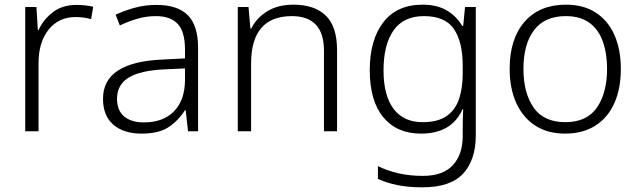

<svg xmlns="http://www.w3.org/2000/svg" viewBox="-20 -562 2735 822"><path d="M307 -541Q346 -541 379 -533L370 -480Q338 -489 304 -489Q231 -489 188 -435Q145 -381 145 -292V0H88V-532H136L142 -433H145Q165 -478 206 -509.5Q247 -541 307 -541Z M650 -541Q740 -541 784 -497Q828 -453 828 -358V0H785L775 -90H772Q743 -45 701.5 -17.5Q660 10 586 10Q509 10 465 -28.5Q421 -67 421 -139Q421 -219 486 -260.5Q551 -302 675 -307L772 -312V-349Q772 -427 740.5 -460Q709 -493 648 -493Q607 -493 569 -482Q531 -471 493 -453L475 -499Q513 -517 557.5 -529Q602 -541 650 -541ZM682 -265Q580 -260 530.5 -229.5Q481 -199 481 -139Q481 -89 511.5 -63.5Q542 -38 596 -38Q679 -38 725 -85.5Q771 -133 772 -217V-269Z M1236 -542Q1327 -542 1375 -495Q1423 -448 1423 -348V0H1367V-344Q1367 -420 1332 -456.5Q1297 -493 1230 -493Q1055 -493 1055 -290V0H998V-532H1044L1052 -440H1056Q1077 -484 1123 -513Q1169 -542 1236 -542Z M1789 -542Q1851 -542 1892.5 -517.5Q1934 -493 1959 -451H1963L1971 -532H2017V17Q2017 122 1963 181Q1909 240 1788 240Q1728 240 1681.5 230.5Q1635 221 1598 204V149Q1635 168 1684 179.5Q1733 191 1790 191Q1877 191 1919 145Q1961 99 1961 20V-11Q1961 -32 1961.5 -53.5Q1962 -75 1963 -94H1960Q1914 10 1782 10Q1679 10 1621 -60Q1563 -130 1563 -262Q1563 -391 1621 -466.5Q1679 -542 1789 -542ZM1795 -493Q1708 -493 1665 -432Q1622 -371 1622 -261Q1622 -153 1665 -96Q1708 -39 1789 -39Q1855 -39 1892.5 -65.5Q1930 -92 1945.5 -139Q1961 -186 1961 -246V-281Q1961 -382 1923.5 -437.5Q1886 -493 1795 -493Z M2638 -267Q2638 -183 2610.5 -121Q2583 -59 2529.5 -24.5Q2476 10 2399 10Q2325 10 2272 -24Q2219 -58 2190.5 -120.5Q2162 -183 2162 -267Q2162 -396 2226 -469Q2290 -542 2403 -542Q2479 -542 2531.5 -507.5Q2584 -473 2611 -411Q2638 -349 2638 -267ZM2221 -267Q2221 -164 2264.5 -101.5Q2308 -39 2400 -39Q2493 -39 2536 -102Q2579 -165 2579 -267Q2579 -333 2561 -384Q2543 -435 2504 -464Q2465 -493 2402 -493Q2312 -493 2266.5 -433Q2221 -373 2221 -267Z"/></svg>

Font: RS Noto Sans Light
Style: Regular
Weight: 300
Designer: Monotype Design Team
Foundry: Monotype Imaging Inc.
Version: Version 3.10